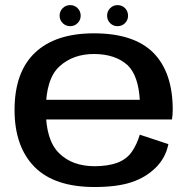

<svg xmlns="http://www.w3.org/2000/svg" viewBox="-20 -727 753 752"><path d="M350.5 5.5V-76Q263 -76 211.5 -127Q159.5 -177.5 159.5 -296Q159.5 -418.5 213 -467Q266 -515.5 348 -515.5Q432.5 -515.5 481 -470.5Q522 -429.5 527.5 -336H146.5V-259H653.5Q656.5 -276.5 656.5 -297.5Q656.5 -443 581 -520Q504.5 -596.5 348 -596.5Q197 -596.5 117 -520.5Q37 -444.5 37 -296.5Q37 -152.5 115.5 -73Q193.5 5.5 350.5 5.5ZM350.5 -76V5.5Q437.5 5.5 494 -13Q550.5 -31.5 589.5 -70Q628.5 -108 639.5 -162.5L527.5 -199.5Q516.5 -162 496 -132Q475 -102.5 438 -89Q401 -76 350.5 -76ZM255 -624.5Q272 -624.5 284 -636.5Q296 -648.5 296 -665.5Q296 -683 284 -695Q272 -707 255 -707Q237.5 -707 225.5 -695Q213.5 -683 213.5 -665.5Q213.5 -648.5 225.5 -636.5Q237.5 -624.5 255 -624.5ZM440 -624.5Q458 -624.5 469.8 -636.5Q481.5 -648.5 481.5 -665.5Q481.5 -683 469.8 -695Q458 -707 440 -707Q423.5 -707 411.5 -695Q399.5 -683 399.5 -665.5Q399.5 -648.5 411.2 -636.5Q423 -624.5 440 -624.5Z"/></svg>

Font: Anybody SemiExpanded Medium
Style: Regular
Weight: 500
Width: 6
Version: Version 1.113;gftools[0.9.25]